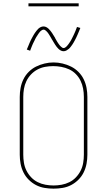

<svg xmlns="http://www.w3.org/2000/svg" viewBox="-20 -1119 640 1147"><path d="M300 8Q273 8 246 3.5Q219 -1 195 -13.5Q171 -26 151.5 -45.5Q132 -65 120 -89.5Q108 -114 103 -141Q98 -168 98 -195V-540Q98 -567 103 -594Q108 -621 120 -645.5Q132 -670 151.5 -689.5Q171 -709 195 -721Q219 -733 246 -739.5Q273 -746 300 -746Q327 -746 354 -739.5Q381 -733 405 -721Q429 -709 448.5 -689.5Q468 -670 480 -645.5Q492 -621 497 -594Q502 -567 502 -540V-195Q502 -168 497 -141Q492 -114 480 -89.5Q468 -65 448.5 -45.5Q429 -26 405 -13.5Q381 -1 354 3.5Q327 8 300 8ZM300 -11Q324 -11 348.5 -15.5Q373 -20 395 -31Q417 -42 434 -60Q451 -78 462 -100Q473 -122 477 -146.5Q481 -171 481 -195V-540Q481 -565 476.5 -589.5Q472 -614 461.5 -636Q451 -658 433.5 -676Q416 -694 393.5 -704.5Q371 -715 346.5 -719.5Q322 -724 298 -724Q273 -724 249 -719.5Q225 -715 203.5 -703.5Q182 -692 165 -674Q148 -656 137.5 -634Q127 -612 123 -588Q119 -564 119 -540V-195Q119 -171 123 -146.5Q127 -122 138 -100Q149 -78 166 -60Q183 -42 205 -31Q227 -20 251.5 -15.5Q276 -11 300 -11ZM360 -813Q351 -813 343.5 -817Q336 -821 330 -826.5Q324 -832 319 -838.5Q314 -845 309.5 -852Q305 -859 300.5 -866.5Q296 -874 292 -881L291 -882Q289 -886 286 -891Q283 -896 280.5 -900.5Q278 -905 275 -909.5Q272 -914 269.5 -918Q267 -922 264 -925.5Q261 -929 257 -933Q253 -937 249 -939.5Q245 -942 240 -942Q236 -942 231.5 -939.5Q227 -937 224 -934.5Q221 -932 218 -928.5Q215 -925 211.5 -920Q208 -915 206.5 -912.5Q205 -910 203 -907Q201 -904 199 -901Q197 -898 195 -894.5Q193 -891 191 -887Q189 -883 187 -878.5Q185 -874 182.5 -869.5Q180 -865 178 -860.5Q176 -856 173.5 -850.5Q171 -845 169 -839.5Q167 -834 164.5 -828Q162 -822 160 -816L140 -823Q145 -834 149 -844Q153 -854 157 -863.5Q161 -873 165 -881Q169 -889 173 -896Q177 -903 180.5 -909.5Q184 -916 188 -921.5Q192 -927 197.5 -934.5Q203 -942 209 -947.5Q215 -953 223 -957Q231 -961 240 -961Q249 -961 256.5 -957Q264 -953 270 -947.5Q276 -942 281 -935.5Q286 -929 291 -922Q296 -915 300 -907.5Q304 -900 309 -893V-892Q311 -888 314 -883Q317 -878 319.5 -873.5Q322 -869 325 -864.5Q328 -860 330.5 -856.5Q333 -853 336 -849Q339 -845 343 -841.5Q347 -838 351 -835Q355 -832 360 -832Q364 -832 368.5 -834.5Q373 -837 376 -840Q379 -843 382 -846.5Q385 -850 388.5 -854.5Q392 -859 393.5 -861.5Q395 -864 397 -867Q399 -870 401 -873Q403 -876 405 -880Q407 -884 409 -887.5Q411 -891 413 -895.5Q415 -900 417.5 -904.5Q420 -909 422 -914Q424 -919 426.5 -924Q429 -929 431 -934.5Q433 -940 435.5 -946Q438 -952 440 -958L460 -952Q455 -940 451 -930Q447 -920 443 -911Q439 -902 435 -893.5Q431 -885 427 -878Q423 -871 419.5 -864.5Q416 -858 412 -852.5Q408 -847 402.5 -839.5Q397 -832 391 -827Q385 -822 377 -817.5Q369 -813 360 -813ZM150 -1081V-1099H450V-1081Z"/></svg>

Font: Iosevka Slab Thin Extended
Style: Regular
Weight: 100
Width: 7
Monospace: yes
Designer: Belleve Invis
Foundry: Belleve Invis
Version: Version 11.1.1; ttfautohint (v1.8.3)